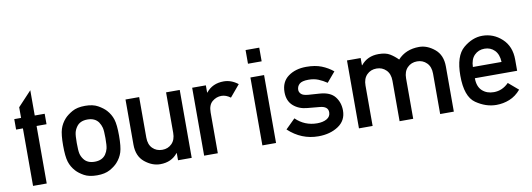

<svg xmlns="http://www.w3.org/2000/svg" viewBox="-57 -1058 3907 1411"><g transform="rotate(-10 1897.0 -352.5)"><path d="M97.2 1V-428.2H46.4V-506.3H97.2V-585.9L199.2 -694.8V-506.3H273.4V-428.2H199.2V1Z M366.2 -253.4Q366.2 -335 378.9 -375Q391.6 -415 420.9 -447.3Q441.9 -470.2 478.8 -491.2Q515.6 -512.2 575.2 -512.2Q633.8 -512.2 670.9 -491.2Q708 -470.2 729 -447.3Q758.3 -415 771 -375Q783.7 -335 783.7 -253.4Q783.7 -170.4 771 -130.4Q758.3 -90.3 729 -58.1Q708 -34.7 670.9 -14.2Q633.8 6.3 575.2 6.3Q515.6 6.3 478.8 -14.2Q441.9 -34.7 420.9 -58.1Q391.6 -90.3 378.9 -130.4Q366.2 -170.4 366.2 -253.4ZM682.1 -252.4Q682.1 -307.6 676.5 -330.1Q670.9 -352.5 657.2 -373Q630.4 -410.2 575.2 -410.2Q519 -410.2 493.2 -373Q478.5 -352.5 473.4 -330.1Q468.3 -307.6 468.3 -253.4Q468.3 -197.8 473.4 -175Q478.5 -152.3 493.2 -132.3Q519 -95.2 575.2 -95.2Q630.4 -95.2 657.2 -132.3Q670.9 -152.3 676.5 -174.8Q682.1 -197.3 682.1 -252.4Z M876.5 -169.4V-506.3H978.5V-204.1Q978.5 -152.3 1007.1 -123.8Q1035.6 -95.2 1079.6 -95.2Q1122.1 -95.2 1150.6 -123.8Q1179.2 -152.3 1179.2 -204.1V-506.3H1281.2V0.5H1179.2V-53.2H1177.2Q1129.9 6.3 1046.4 6.3Q986.3 6.3 931.4 -38.3Q876.5 -83 876.5 -169.4Z M1374 0.5V-506.3H1476.1V-452.1H1478Q1525.4 -512.2 1609.9 -512.2Q1665.5 -512.2 1715.8 -473.1L1642.1 -385.3Q1608.9 -410.2 1574.7 -410.2Q1537.1 -410.2 1506.6 -385Q1476.1 -359.9 1476.1 -304.2V0.5Z M1808.6 0.5V-506.3H1910.6V0.5ZM1808.6 -608.9V-710.9H1910.6V-608.9Z M2003.4 -84 2074.7 -154.3Q2141.1 -89.4 2234.4 -89.4Q2277.8 -89.4 2306.2 -105.7Q2334.5 -122.1 2334.5 -154.3Q2334.5 -198.7 2272.5 -204.1L2182.6 -212.4Q2119.6 -217.3 2078.1 -253.9Q2036.6 -290.5 2036.6 -356Q2036.6 -433.1 2090.8 -472.7Q2145 -512.2 2225.6 -512.2Q2292 -512.2 2339.4 -493.4Q2386.7 -474.6 2424.3 -443.4L2361.3 -369.1Q2331.1 -389.6 2298.8 -402.8Q2266.6 -416 2225.6 -416Q2176.8 -416 2157.7 -398.7Q2138.7 -381.3 2138.7 -355Q2138.7 -338.4 2152.8 -324.2Q2167 -310.1 2205.6 -307.1L2289.6 -301.3Q2368.2 -295.9 2402.3 -252.7Q2436.5 -209.5 2436.5 -149.4Q2436.5 -74.7 2375.5 -34.2Q2314.5 6.3 2226.6 6.3Q2100.1 6.3 2003.4 -84Z M2529.3 0.5V-506.3H2631.3V-452.1H2633.3Q2681.6 -512.2 2765.1 -512.2Q2818.4 -512.2 2849.6 -493.2Q2880.9 -474.1 2908.2 -446.3Q2968.3 -512.2 3068.4 -512.2Q3127.4 -512.2 3182.4 -467.3Q3237.3 -422.4 3237.3 -336.4V0.5H3135.3V-301.3Q3135.3 -352.5 3106.4 -381.3Q3077.6 -410.2 3035.2 -410.2Q2991.2 -410.2 2962.6 -381.3Q2934.1 -352.5 2934.1 -301.3V0.5H2832.5V-301.3Q2832.5 -352.5 2803.7 -381.3Q2774.9 -410.2 2732.4 -410.2Q2688.5 -410.2 2659.9 -381.3Q2631.3 -352.5 2631.3 -301.3V0.5Z M3747.6 -214.4H3432.1Q3432.1 -151.9 3466.1 -120.6Q3500 -89.4 3552.7 -89.4Q3615.7 -89.4 3664.1 -138.2L3737.8 -75.2Q3700.2 -31.2 3653.1 -12.5Q3606 6.3 3554.7 6.3Q3476.6 6.3 3403.3 -44.2Q3330.1 -94.7 3330.1 -251Q3330.1 -398.9 3397.7 -455.6Q3465.3 -512.2 3539.1 -512.2Q3622.6 -512.2 3685.1 -454.3Q3747.6 -396.5 3747.6 -298.3ZM3432.1 -298.3H3646Q3643.6 -355.5 3613.8 -385.7Q3584 -416 3539.1 -416Q3493.7 -416 3463.6 -385.7Q3433.6 -355.5 3432.1 -298.3Z"/></g></svg>

Font: Alte DIN 1451 Mittelschrift
Style: Regular
Weight: 400
Designer: Peter Wiegel
Foundry: Peter Wiegel
Version: Version 1.002 September 20, 2019